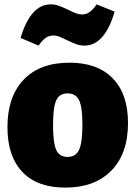

<svg xmlns="http://www.w3.org/2000/svg" viewBox="-20 -841 618 876"><path d="M564 -280Q564 -140 488 -62.5Q412 15 278 15Q150 15 82 -56.5Q14 -128 14 -261Q14 -400 88 -477.5Q162 -555 297 -555Q425 -555 494.5 -483.5Q564 -412 564 -280ZM222 -270Q222 -189 236.5 -157Q251 -125 288 -125Q326 -125 341 -158Q356 -191 356 -272Q356 -352 341 -383.5Q326 -415 288 -415Q251 -415 236.5 -383Q222 -351 222 -270ZM285 -658Q265 -668 251 -673.5Q237 -679 222 -679Q203 -679 187.5 -667.5Q172 -656 156 -633L74 -668Q96 -743 130.5 -782Q165 -821 210 -821Q231 -821 249 -814.5Q267 -808 292 -796Q314 -785 327.5 -780Q341 -775 355 -775Q374 -775 389.5 -786.5Q405 -798 421 -821L503 -788Q481 -712 446.5 -672.5Q412 -633 366 -633Q345 -633 327.5 -639.5Q310 -646 285 -658Z"/></svg>

Font: Bitter Pro Black
Style: Regular
Weight: 900
Designer: Sol Matas, and Bitter project Authors
Foundry: Sol Matas
Version: Version 1.010